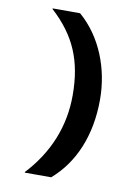

<svg xmlns="http://www.w3.org/2000/svg" viewBox="-85 -755 623 861"><g transform="rotate(10 227.0 -324.5)"><path d="M209 48.8C308.1 -36.6 364.3 -168 364.3 -332C364.3 -471.2 312 -609.4 209 -698.2H84V-695.3C195.3 -593.8 240.2 -484.4 240.2 -329.6C240.2 -188 189 -62 88.9 45.9V48.8H209Z"/></g></svg>

Font: HammersmithOne
Style: Regular
Weight: 400
Designer: Nicole Fally
Foundry: Nicole Fally
Version: Version 1.003